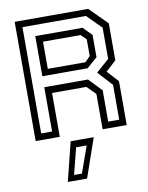

<svg xmlns="http://www.w3.org/2000/svg" viewBox="-102 -773 858 1110"><g transform="rotate(-10 327.0 -217.5)"><path d="M62.5 0V-700H494L597 -597V-380L536 -324L597 -257.5V0H455.5V-207.5L405.5 -257.5H204V0ZM101.5 -38H165.5V-298H422L495 -221.5V-38H559.5V-242.5L481 -328L557.5 -395V-578.5L474 -662H101.5ZM204 -399H425L455.5 -430V-528L425 -558.5H204ZM165.5 -362.5V-598H442.5L493 -547.5V-416.5L431.5 -362.5ZM204.5 265 261.5 36H397L317.5 265ZM247 231.5H293L348.5 76H286.5Z"/></g></svg>

Font: Tourney
Style: Regular
Weight: 400
Designer: Tyler Finck
Foundry: Etcetera Type Co
Version: Version 1.015